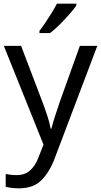

<svg xmlns="http://www.w3.org/2000/svg" viewBox="-20 -786 550 1046"><path d="M1 -536H95L211 -231Q226 -191 238 -154.5Q250 -118 256 -85H260Q266 -110 279 -150.5Q292 -191 306 -232L415 -536H510L279 74Q251 150 206.5 195Q162 240 84 240Q60 240 42 237.5Q24 235 11 232V162Q22 164 37.5 166Q53 168 70 168Q116 168 144.5 142Q173 116 189 73L217 2ZM396 -766V-756Q384 -738 359 -709.5Q334 -681 305.5 -652.5Q277 -624 253 -606H195V-618Q210 -637 227.5 -663Q245 -689 262 -716.5Q279 -744 290 -766Z"/></svg>

Font: Noto IKEA Latin
Style: Regular
Weight: 400
Designer: Monotype Design Team
Foundry: Monotype Imaging Inc.
Version: Version 1.0